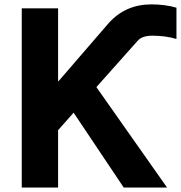

<svg xmlns="http://www.w3.org/2000/svg" viewBox="-20 -837 808 857"><path d="M77.1 0V-799.8H239.3V-474.6H241.2L463.9 -732.4Q539.1 -817.4 655.3 -817.4Q716.8 -817.4 767.6 -802.7V-663.1Q718.8 -677.7 660.2 -677.7Q614.3 -677.7 594.7 -655.3L410.2 -448.2L725.6 0H532.2L308.6 -334L239.3 -255.9V0Z"/></svg>

Font: Gothic A1 Black
Style: Regular
Weight: 900
Version: Version 2.50